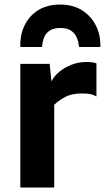

<svg xmlns="http://www.w3.org/2000/svg" viewBox="-20 -844 478 864"><path d="M71.5 0V-556.5H203.5L211.5 -477.5Q222.5 -500.5 246 -520.2Q269.5 -540 301.2 -552.5Q333 -565 367.5 -565Q382.5 -565 395.2 -563.5Q408 -562 414 -558.5V-410Q407 -414.5 392.5 -419Q378 -423.5 348.5 -423.5Q301.5 -423.5 271.2 -406.5Q241 -389.5 224 -372.5V0ZM251.5 -823.5Q308 -823.5 349 -797.8Q390 -772 411.8 -728.5Q433.5 -685 431.5 -632.5H336Q335 -639.5 332.2 -653.5Q329.5 -667.5 321.8 -682.2Q314 -697 297.5 -707.5Q281 -718 252 -718Q222.5 -718 205.8 -707.5Q189 -697 181.5 -682.2Q174 -667.5 171.8 -653.5Q169.5 -639.5 169 -632.5H71.5Q69.5 -685 90 -728.5Q110.5 -772 151.2 -797.8Q192 -823.5 251.5 -823.5Z"/></svg>

Font: Merriweather Sans
Style: Bold
Weight: 700
Designer: Eben Sorkin
Foundry: Eben Sorkin
Version: Version 1.008; ttfautohint (v1.7.19-72a1) -l 8 -r 50 -G 200 